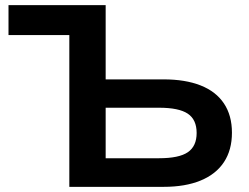

<svg xmlns="http://www.w3.org/2000/svg" viewBox="-20 -725 967 745"><path d="M249 0V-589H13V-705H390V-417H615Q699 -417 758.5 -393.5Q818 -370 849 -323.5Q880 -277 880 -210Q880 -143 849 -96Q818 -49 758.5 -24.5Q699 0 615 0ZM390 -111H597Q675 -111 709 -134.5Q743 -158 743 -209Q743 -261 708.5 -284Q674 -307 597 -307H390Z"/></svg>

Font: Nunito Sans 10pt SemiExpanded
Style: Bold
Weight: 700
Width: 6
Designer: Vernon Adams
Foundry: Vernon Adams
Version: Version 3.101;gftools[0.9.27]